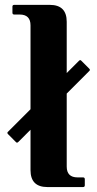

<svg xmlns="http://www.w3.org/2000/svg" viewBox="-20 -757 394 777"><path d="M171.9 0Q103.5 0 103.5 -68.4V-231.9L54.2 -182.6Q51.3 -179.7 48.8 -179.7Q46.4 -179.7 43.9 -182.6L12.7 -213.9Q9.8 -216.8 9.8 -219.2Q9.8 -221.7 12.7 -224.1L103.5 -314.9V-654.3Q103.5 -698.2 59.6 -698.2H37.6Q30.3 -698.2 30.3 -705.6V-730Q30.3 -737.3 37.6 -737.3H181.6Q250 -737.3 250 -668.9V-461.4L299.3 -510.7Q302.2 -513.7 304.7 -513.7Q307.1 -513.7 309.6 -510.7L340.8 -479.5Q343.8 -476.6 343.8 -474.1Q343.8 -471.7 340.8 -469.2L250 -378.4V-83Q250 -39.1 293.9 -39.1H315.9Q323.2 -39.1 323.2 -31.7V-7.3Q323.2 0 315.9 0Z"/></svg>

Font: Simply Serif
Style: Bold
Weight: 700
Designer: Wojciech Kalinowski "wmk69" (wmk69@o2.pl)
Foundry: Wojciech Kalinowski "wmk69" (wmk69@o2.pl)
Version: Version 1.0.0; 2022-02-18